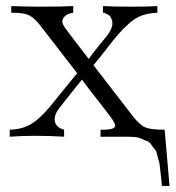

<svg xmlns="http://www.w3.org/2000/svg" viewBox="-20 -450 578 632"><path d="M12 0V-23Q41 -24 63.5 -32.5Q86 -41 107 -60Q128 -79 142.5 -96.5Q157 -114 185 -149Q213 -184 234 -209L111 -368Q92 -392 75 -400Q58 -408 23 -408H17V-430Q73 -428 110 -428Q184 -428 221 -430V-408Q204 -406 194.5 -397.5Q185 -389 185 -379Q185 -371 195 -357Q205 -343 272 -256Q287 -277 305.5 -299.5Q324 -322 331.5 -331.5Q339 -341 344.5 -352Q350 -363 350 -374Q350 -379 349 -382.5Q348 -386 346.5 -389Q345 -392 343.5 -394.5Q342 -397 339.5 -399Q337 -401 335 -402Q333 -403 330 -404.5Q327 -406 326 -406.5Q325 -407 322 -408H319V-430Q351 -428 416 -428Q471 -428 498 -430V-408Q469 -407 447 -399Q425 -391 404.5 -372.5Q384 -354 370 -338Q356 -322 331 -289.5Q306 -257 288 -236V-235L420 -64Q442 -37 460 -30Q478 -23 522 -23L538 162H513Q511 138 510 131.5Q509 125 507 105Q505 85 503 80Q501 75 497.5 60Q494 45 489.5 41Q485 37 478.5 27Q472 17 464.5 14.5Q457 12 446.5 7Q436 2 423 1Q410 0 394 0H311V-23H321Q359 -23 359 -37Q359 -45 343 -66.5Q327 -88 297 -126Q267 -164 250 -188Q240 -176 228.5 -161.5Q217 -147 210.5 -139Q204 -131 196.5 -121.5Q189 -112 185 -106.5Q181 -101 176 -95Q171 -89 169 -85.5Q167 -82 165 -78Q163 -74 162 -70.5Q161 -67 160.5 -64Q160 -61 160 -57Q160 -32 191 -23V0Q143 -3 95 -3Q54 -3 12 0Z"/></svg>

Font: CMU Serif
Style: Roman
Weight: 500
Version: Version 0.7.0